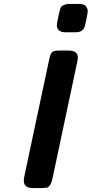

<svg xmlns="http://www.w3.org/2000/svg" viewBox="-20 -949 463 969"><path d="M100.1 -37.1Q100.1 -46.9 104 -64.9L228 -647.9Q234.9 -680.2 244.4 -687Q253.9 -693.8 276.9 -693.8H327.1Q373 -693.8 373 -657.2Q373 -652.3 368.2 -628.9L244.1 -44.9Q239.3 -22.9 231.2 -12.9Q223.1 -2.9 217 -2Q210.9 -1 194.8 0H145Q100.1 0 100.1 -37.1ZM267.1 -823.2Q267.1 -830.1 274.7 -866.5Q282.2 -902.8 286.1 -910.2Q295.9 -927.2 327.1 -929.2H377.9Q404.8 -929.2 413.8 -917.2Q422.9 -905.3 422.9 -893.1Q422.9 -886.2 415.5 -848.6Q408.2 -811 401.9 -803.2Q389.6 -786.1 363.3 -786.1H311Q267.1 -786.1 267.1 -823.2Z"/></svg>

Font: CMU Sans Serif
Style: BoldOblique
Weight: 700
Italic angle: -12°
Version: Version 0.7.0